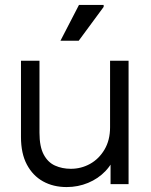

<svg xmlns="http://www.w3.org/2000/svg" viewBox="-20 -746 611 778"><path d="M501 -500V0H428V-145L450 -126Q437 -84 407.5 -53Q378 -22 337 -5Q296 12 250 12Q196 12 154.5 -11Q113 -34 89 -79Q65 -124 65 -191V-500H140V-208Q140 -152 157 -120Q174 -88 203 -75Q232 -62 267 -62Q309 -62 345 -82Q381 -102 403.5 -140Q426 -178 426 -230V-500ZM225 -581 300 -726H400V-718L299 -581Z"/></svg>

Font: Fustat
Style: Regular
Weight: 400
Designer: Mohamed Gaber, Khaled Hosny, Laura Garcia Mut
Foundry: Kief Type Foundry, Alif Type Foundry, Hard Type Foundry
Version: Version 1.007